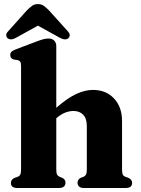

<svg xmlns="http://www.w3.org/2000/svg" viewBox="-20 -942 706 962"><path d="M262 -710.5V-402Q319 -451.5 362.8 -471.5Q406.5 -491.5 445 -491.5Q511 -491.5 551.2 -448.8Q591.5 -406 591.5 -335.5V-94Q591.5 -75.5 595.2 -67.5Q599 -59.5 608 -56.5L622 -51.5Q642 -43 642 -25.5Q642 0 609.5 0H402Q368.5 0 368.5 -27Q368.5 -43 384.5 -51L399 -56.5Q407.5 -60.5 411.2 -68Q415 -75.5 415 -94V-310Q415 -348 397 -367Q379 -386 347.5 -386Q328 -386 306.2 -377.5Q284.5 -369 264 -351L262 -349.5V-93.5Q262 -75 265.8 -67.8Q269.5 -60.5 278 -56.5L292 -51Q308 -43 308 -27Q308 0 274.5 0H67.5Q34.5 0 34.5 -25.5Q34.5 -43 54.5 -51.5L70 -56.5Q78 -60 81.8 -67.5Q85.5 -75 85.5 -93V-612Q85.5 -626.5 81.5 -632.5Q77.5 -638.5 68.5 -641L50 -643.5Q31.5 -648.5 31.5 -666Q31.5 -676.5 37.2 -682.5Q43 -688.5 58.5 -694.5L160 -733Q182.5 -741.5 196.2 -745.2Q210 -749 223 -749Q242 -749 252 -738.2Q262 -727.5 262 -710.5ZM322.5 -750.5Q307 -738 279.5 -753L170 -813.5L60.5 -753Q34 -738 18 -750.5Q12 -755.5 11.2 -765.2Q10.5 -775 21 -785.5L115.5 -891Q129.5 -904.5 141 -913Q152.5 -921.5 170 -921.5Q187.5 -921.5 199 -913Q210.5 -904.5 224.5 -891L319.5 -785.5Q330 -775 329.2 -765.2Q328.5 -755.5 322.5 -750.5Z"/></svg>

Font: Fraunces 9pt
Style: Bold
Weight: 700
Version: Version 1.000;[b76b70a41]